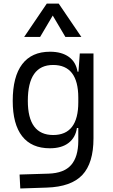

<svg xmlns="http://www.w3.org/2000/svg" viewBox="-20 -815 626 1068"><path d="M92.8 233.4 88.9 155.8 250 150.9Q336.4 147.9 375.7 102.8Q415 57.6 415.5 -30.3V-103H407.7Q400.4 -50.3 361.8 -20.3Q323.2 9.8 257.3 9.8Q155.8 9.8 103.3 -57.1Q50.8 -124 50.8 -253.9Q50.8 -388.7 103.5 -458Q156.2 -527.3 258.3 -527.3Q323.2 -527.3 363 -498.5Q402.8 -469.7 411.1 -416.5H416.5L423.8 -517.6H500V-45.9Q500 92.3 438 158.2Q376 224.1 240.2 228.5ZM415.5 -271.5Q415.5 -453.6 275.4 -453.6Q134.8 -453.6 134.8 -253.9Q134.8 -64 275.9 -64Q415.5 -64 415.5 -246.1ZM114.3 -609.4 240.2 -794.9H306.6L432.6 -609.4H343.8L273.4 -728.5L203.1 -609.4Z"/></svg>

Font: Cascadia Code PL SemiLight
Style: Regular
Weight: 350
Monospace: yes
Designer: Aaron Bell
Foundry: Saja Typeworks
Version: Version 2404.023; ttfautohint (v1.8.4)